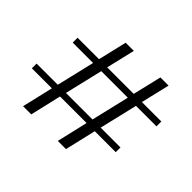

<svg xmlns="http://www.w3.org/2000/svg" viewBox="-153 -914 1146 1146"><g transform="rotate(45 420.0 -340.5)"><path d="M630 -468 573 -227H740V-187H563L517 10H448L494 -187H270L224 10H155L201 -187H32V-227H211L268 -468H96V-509H277L320 -691H389L346 -509H570L613 -691H682L639 -509H803V-468ZM561 -468H337L280 -227H504Z"/></g></svg>

Font: TavirajRegular
Style: Regular
Weight: 400
Designer: Katatrad Team
Foundry: CadsonDemak
Version: Version 1.000